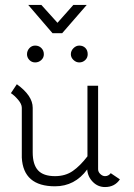

<svg xmlns="http://www.w3.org/2000/svg" viewBox="-20 -746 539 775"><path d="M192 -612 94 -726H147L212 -654L276 -726H330L231 -612ZM157 -527Q157 -513 146.5 -503.5Q136 -494 122 -494Q108 -494 98.5 -504Q89 -514 89 -527Q89 -541 98.5 -551.5Q108 -562 122 -562Q137 -562 147 -552Q157 -542 157 -527ZM266 -527Q266 -541 276.5 -551.5Q287 -562 300 -562Q315 -562 324.5 -552.5Q334 -543 334 -527Q334 -513 324 -503.5Q314 -494 300 -494Q287 -494 276.5 -504Q266 -514 266 -527ZM48 -406Q112 -360 112 -311V-131Q112 -82 133.5 -58.5Q155 -35 202 -35Q244 -35 274 -56Q303 -76 333 -115V-400H376V-63Q376 -52 385 -43.5Q394 -35 404 -35Q418 -35 427 -47L464 -22Q443 9 404 9Q375 9 354.5 -12Q334 -33 332 -62Q282 6 202 6Q74 6 68 -110V-311Q68 -326 53 -343.5Q38 -361 24 -370Z"/></svg>

Font: Bhavuka
Style: Regular
Weight: 400
Version: 2.94.0; ttfautohint (v1.2) -l 7 -r 28 -G 50 -x 13 -D deva -f